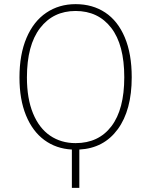

<svg xmlns="http://www.w3.org/2000/svg" viewBox="-20 -713 730 927"><path d="M363 9V194H327V9Q251 5 194 -37Q137 -79 105.5 -156Q74 -233 74 -339Q74 -450 108 -530Q142 -610 203.5 -651.5Q265 -693 345 -693Q427 -693 488 -652.5Q549 -612 582.5 -532.5Q616 -453 616 -340Q616 -181 548.5 -89Q481 3 363 9ZM580 -340Q580 -497 517 -578.5Q454 -660 345 -660Q237 -660 173.5 -577.5Q110 -495 110 -339Q110 -237 139.5 -165.5Q169 -94 222 -58Q275 -22 345 -22Q456 -22 518 -103.5Q580 -185 580 -340Z"/></svg>

Font: FiraGO UltraLight
Style: Regular
Weight: 200
Designer: bBox Type
Foundry: bBox Type GmbH
Version: Version 1.001